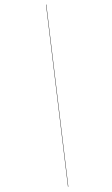

<svg xmlns="http://www.w3.org/2000/svg" viewBox="-194 -819 645 1107"><g transform="rotate(-20 128.5 -265.0)"><path d="M255 -780H257L17 250H15Z"/></g></svg>

Font: Bodoni* 96
Style: Bold Italic
Weight: 700
Italic angle: -13°
Version: Version 2.2